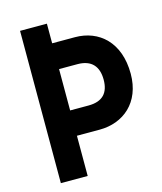

<svg xmlns="http://www.w3.org/2000/svg" viewBox="-116 -870 808 955"><g transform="rotate(-15 288.0 -392.0)"><path d="M78.1 0H216.3V-207H333.5C455.6 -207 554.7 -287.6 554.7 -436C554.7 -598.6 457 -683.1 333.5 -683.1H216.3V-784.2H78.1ZM216.3 -337.4V-550.3H311C383.8 -550.3 417 -509.8 417 -442.4C417 -374.5 383.8 -337.4 311 -337.4Z"/></g></svg>

Font: Decalotype SemiBold
Style: Regular
Weight: 600
Designer: Alfredo Marco Pradil
Foundry: Alfredo Marco Pradil
Version: Version 1.0